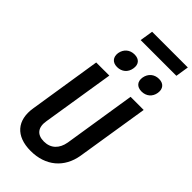

<svg xmlns="http://www.w3.org/2000/svg" viewBox="-348 -1220 1304 1304"><g transform="rotate(45 304.0 -568.0)"><path d="M250 -1051H593L608 -1146H265ZM501 -808C546 -808 579 -836 586 -880C593 -925 569 -953 525 -953C480 -953 447 -925 439 -880C432 -836 456 -808 501 -808ZM266 -808C311 -808 344 -836 351 -880C359 -925 335 -953 290 -953C245 -953 212 -925 204 -880C198 -836 222 -808 266 -808ZM254 10C397 10 495 -73 517 -208L600 -730H474L392 -209C380 -140 338 -99 272 -99C205 -99 175 -140 187 -209L270 -730H144L62 -208C40 -73 111 10 254 10Z"/></g></svg>

Font: JetBrains Mono
Style: Bold Italic
Weight: 558
Italic angle: -9°
Monospace: yes
Designer: Philipp Nurullin, Konstantin Bulenkov
Foundry: JetBrains
Version: Version 2.305